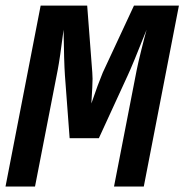

<svg xmlns="http://www.w3.org/2000/svg" viewBox="-23 -679 671 699"><path d="M392.1 0 474.6 -423.8Q479.5 -448.7 491.7 -497.8Q503.9 -546.9 510.7 -570.8Q458 -438 441.9 -404.3L336.9 -175.8H230.5L213.4 -404.3Q210 -453.1 208.5 -570.8Q194.8 -463.4 187 -423.8L104.5 0H-2.9L125 -658.7H294.4L313 -415L314 -392.1Q314 -371.1 309.6 -302.2Q334.5 -375 351.1 -414.6L464.8 -658.7H628.4L500.5 0Z"/></svg>

Font: Cousine
Style: Bold Italic
Weight: 700
Italic angle: -12°
Monospace: yes
Designer: Steve Matteson
Foundry: Ascender Corporation
Version: Version 1.20